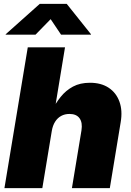

<svg xmlns="http://www.w3.org/2000/svg" viewBox="-20 -972 679 992"><path d="M247.6 -295.4 198.7 0H2.9L123.5 -727.5H315.9L261.2 -395.5H245.6Q266.6 -438 293.5 -471.4Q320.3 -504.9 357.2 -524.7Q394 -544.4 444.8 -544.4Q502.4 -544.4 541.5 -518.6Q580.6 -492.7 597.2 -446.5Q613.8 -400.4 603.5 -340.3L547.4 0H351.6L400.9 -298.3Q407.2 -338.4 391.1 -360.8Q375 -383.3 338.9 -383.3Q314.9 -383.3 296.1 -373Q277.3 -362.8 264.9 -343.3Q252.4 -323.7 247.6 -295.4ZM163.6 -793H9.3V-794.9L185.5 -952.1H324.7L450.2 -794.9L449.7 -793H295.4L241.7 -873Z"/></svg>

Font: Inter 20pt Black
Style: Italic
Weight: 900
Italic angle: -9.3988°
Version: Version 4.001;git-66647c0bb